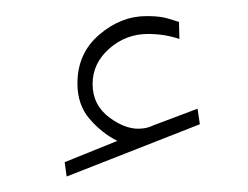

<svg xmlns="http://www.w3.org/2000/svg" viewBox="-20 -784 312 242"><path d="M127.9 -606.4Q108.4 -616.2 93 -634Q77.6 -651.9 77.6 -678.7Q77.6 -716.8 105 -740.2Q132.3 -763.7 164.6 -763.7Q177.2 -763.7 185.1 -762.2Q192.9 -760.7 205.6 -756.3L206.1 -734.9Q187.5 -741.2 166.5 -741.2Q138.7 -741.2 117.7 -722.7Q96.7 -704.1 96.7 -678.2Q96.7 -651.4 118.4 -635.5Q140.1 -619.6 159.7 -622.1Q166 -622.6 173.3 -626L229 -647L231.9 -627.4L64 -561.5L61.5 -579.6Z"/></svg>

Font: Vazirmatn FD Thin
Style: Regular
Weight: 100
Designer: Saber Rastikerdar
Foundry: Saber Rastikerdar
Version: Version 33.003